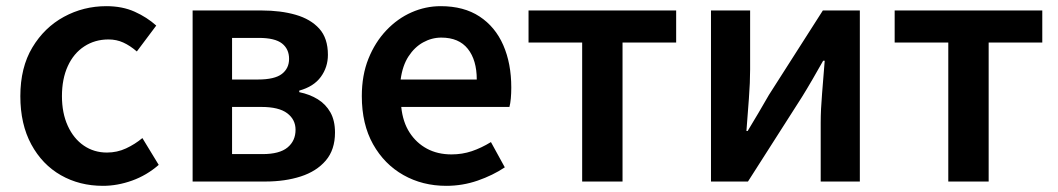

<svg xmlns="http://www.w3.org/2000/svg" viewBox="-20 -589 3432 623"><path d="M314 14Q238 14 177.5 -20.5Q117 -55 81.5 -120.5Q46 -186 46 -277Q46 -370 85 -435Q124 -500 187.5 -534.5Q251 -569 325 -569Q377 -569 417 -551Q457 -533 487 -506L424 -422Q402 -441 380 -451Q358 -461 332 -461Q288 -461 253.5 -438.5Q219 -416 200 -374.5Q181 -333 181 -277Q181 -222 200 -180.5Q219 -139 252 -116.5Q285 -94 327 -94Q360 -94 389 -107.5Q418 -121 442 -141L495 -54Q456 -20 408.5 -3Q361 14 314 14Z M605 0V-555H829Q891 -555 939.5 -541Q988 -527 1016 -496Q1044 -465 1044 -411Q1044 -371 1021 -339.5Q998 -308 951 -295V-290Q985 -283 1011 -267Q1037 -251 1052 -224.5Q1067 -198 1067 -159Q1067 -103 1037 -68Q1007 -33 956 -16.5Q905 0 841 0ZM733 -331H817Q871 -331 894.5 -349Q918 -367 918 -398Q918 -430 895 -448Q872 -466 820 -466H733ZM733 -89H832Q887 -89 913 -110.5Q939 -132 939 -168Q939 -201 912 -221.5Q885 -242 828 -242H733Z M1428 14Q1351 14 1289 -21Q1227 -56 1190.5 -121Q1154 -186 1154 -277Q1154 -345 1175.5 -398.5Q1197 -452 1233.5 -490.5Q1270 -529 1315.5 -549Q1361 -569 1410 -569Q1485 -569 1536 -535.5Q1587 -502 1613 -442.5Q1639 -383 1639 -305Q1639 -286 1637.5 -269.5Q1636 -253 1633 -242H1282Q1287 -193 1309 -159Q1331 -125 1365.5 -106.5Q1400 -88 1445 -88Q1480 -88 1511 -98.5Q1542 -109 1573 -128L1618 -46Q1579 -20 1530 -3Q1481 14 1428 14ZM1280 -331H1527Q1527 -394 1498 -430.5Q1469 -467 1412 -467Q1381 -467 1353 -451.5Q1325 -436 1305.5 -406Q1286 -376 1280 -331Z M1869 0V-451H1695V-555H2174V-451H2000V0Z M2287 0V-555H2414V-364Q2414 -322 2410 -269Q2406 -216 2402 -164H2406Q2421 -189 2441 -222.5Q2461 -256 2475 -281L2650 -555H2770V0H2643V-191Q2643 -233 2647.5 -286Q2652 -339 2656 -392H2651Q2637 -367 2617 -332.5Q2597 -298 2582 -274L2407 0Z M3057 0V-451H2883V-555H3362V-451H3188V0Z"/></svg>

Font: Noto Sans TC SemiBold
Style: Regular
Weight: 600
Designer: Ryoko NISHIZUKA  (kana, bopomofo & ideographs); Paul D. Hunt (Latin, Greek & Cyrillic); Sandoll Communications , Soo-you
Foundry: Adobe
Version: Version 2.004-H2;hotconv 1.0.118;makeotfexe 2.5.65603